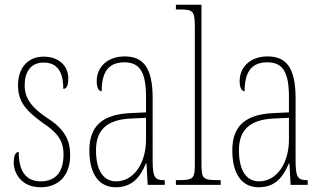

<svg xmlns="http://www.w3.org/2000/svg" viewBox="-20 -780 1358 810"><path d="M151 10C229 10 276 -41 276 -126C276 -185 256 -234 178 -283C114 -326 84 -365 84 -420C84 -473 107 -516 164 -516C221 -516 247 -478 247 -405C262 -405 268 -421 268 -450C268 -504 226 -541 164 -541C97 -541 56 -493 56 -421C56 -355 83 -317 164 -259C234 -213 248 -174 248 -129C248 -52 213 -15 152 -15C88 -15 59 -60 59 -139C46 -139 38 -125 38 -93C38 -50 70 10 151 10Z M468 10C539 10 571 -33 596 -91H598L603 0H675V-20H673C635 -20 624 -29 624 -103V-366C624 -495 584 -542 506 -542C432 -542 388 -496 388 -438C388 -411 396 -395 409 -395C409 -482 442 -517 505 -517C569 -517 596 -477 596 -371V-306L533 -303C414 -298 357 -250 357 -146C357 -41 401 10 468 10ZM470 -15C411 -15 385 -69 385 -146C385 -228 427 -276 534 -280L596 -283V-191C596 -92 545 -15 470 -15Z M722 0H911V-20H907C834 -20 830 -24 830 -94V-760H722V-740H735C795 -740 802 -736 802 -662V-94C802 -24 798 -20 725 -20H722Z M1071 10C1142 10 1174 -33 1199 -91H1201L1206 0H1278V-20H1276C1238 -20 1227 -29 1227 -103V-366C1227 -495 1187 -542 1109 -542C1035 -542 991 -496 991 -438C991 -411 999 -395 1012 -395C1012 -482 1045 -517 1108 -517C1172 -517 1199 -477 1199 -371V-306L1136 -303C1017 -298 960 -250 960 -146C960 -41 1004 10 1071 10ZM1073 -15C1014 -15 988 -69 988 -146C988 -228 1030 -276 1137 -280L1199 -283V-191C1199 -92 1148 -15 1073 -15Z"/></svg>

Font: Noto Serif Lao ExtraCondensed Thin
Style: Regular
Weight: 100
Width: 2
Designer: Monotype Design Team
Foundry: Monotype Imaging Inc.
Version: Version 2.003